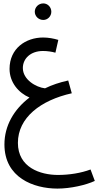

<svg xmlns="http://www.w3.org/2000/svg" viewBox="-20 -719 576 1126"><path d="M234 -602C260 -602 281 -624 281 -650C281 -677 260 -699 234 -699C206 -699 184 -677 184 -650C184 -624 206 -602 234 -602ZM317 387C394 387 485 366 536 342L511 275C455 296 386 307 320 307C216 307 85 263 85 119C85 -29 218 -131 401 -172L380 -247C330 -236 285 -221 244 -201C191 -207 114 -252 114 -320C114 -376 160 -420 232 -420C257 -420 284 -416 305 -410L322 -485C296 -493 264 -499 233 -499C131 -499 36 -435 36 -315C36 -236 89 -174 153 -147C61 -77 6 19 6 128C6 323 177 387 317 387Z"/></svg>

Font: Noto Sans Arabic SemCond
Style: Regular
Weight: 400
Width: 4
Designer: Monotype Design Team, Nadine Chahine, Nizar Qandah and Khaled Hosny
Foundry: Monotype Imaging Inc.
Version: Version 2.012